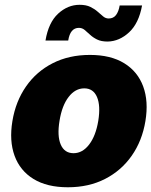

<svg xmlns="http://www.w3.org/2000/svg" viewBox="-20 -786 643 816"><path d="M269.9 -613.6H173.3Q186.1 -690.3 227.1 -728Q268.1 -765.6 318.2 -765.6Q345.9 -765.6 364 -756.7Q382.1 -747.9 394.9 -736.5Q407.7 -725.1 418.3 -716.3Q429 -707.4 441.8 -707.4Q462 -707.4 473.2 -722.3Q484.4 -737.2 488.6 -762.8H583.8Q570 -687.1 528.8 -648.8Q487.6 -610.4 437.5 -609.4Q409.8 -609.4 392.2 -618.3Q374.6 -627.1 362.6 -638.5Q350.5 -649.9 339.8 -658.7Q329.2 -667.6 315.3 -667.6Q278.4 -667.6 269.9 -613.6ZM268.5 9.9Q179.7 9.9 122.3 -25.4Q65 -60.7 41.9 -124.1Q18.8 -187.5 32.7 -271.3Q46.5 -355.1 90.6 -418.5Q134.6 -481.9 203.8 -517.2Q273.1 -552.6 362.2 -552.6Q450.6 -552.6 508 -517.2Q565.3 -481.9 588.6 -418.5Q611.9 -355.1 598 -271.3Q584.2 -187.5 539.8 -124.1Q495.4 -60.7 426.3 -25.4Q357.2 9.9 268.5 9.9ZM292.6 -134.9Q330.6 -134.9 358.8 -171.7Q387.1 -208.5 397.7 -272.7Q408 -337 392.2 -373.8Q376.4 -410.5 338.1 -410.5Q299.7 -410.5 271.5 -373.8Q243.3 -337 233 -272.7Q222.3 -208.5 238.1 -171.7Q253.9 -134.9 292.6 -134.9Z"/></svg>

Font: Inter UI Black
Style: Italic
Weight: 900
Italic angle: -9.39999°
Designer: Rasmus Andersson
Foundry: rsms
Version: 3.2;8d6f07862